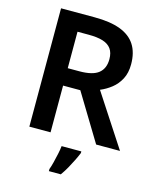

<svg xmlns="http://www.w3.org/2000/svg" viewBox="-134 -806 915 1119"><g transform="rotate(15 323.0 -246.5)"><path d="M296 -714Q390 -714 451 -691Q512 -668 542 -621.5Q572 -575 572 -504Q572 -452 552.5 -415Q533 -378 502 -353.5Q471 -329 435 -314L640 0H496L325 -282H221V0H93V-714ZM288 -607H221V-387H292Q371 -387 406.5 -415.5Q442 -444 442 -500Q442 -539 425 -562.5Q408 -586 374.5 -596.5Q341 -607 288 -607ZM423 71Q415 91 402.5 116.5Q390 142 375 169Q360 196 342 221H270V208Q277 190 283.5 163.5Q290 137 296 109.5Q302 82 304 61H423Z"/></g></svg>

Font: Noto Sans Armenian SemiBold
Style: Regular
Weight: 600
Designer: Monotype Design Team
Foundry: Monotype Imaging Inc.
Version: Version 2.007